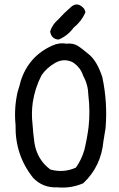

<svg xmlns="http://www.w3.org/2000/svg" viewBox="-20 -845 540 873"><path d="M299.8 -810.5Q328.1 -837.9 355.5 -812.5Q367.2 -802.7 368.2 -788.1Q350.6 -748 314.5 -718.8Q287.1 -681.6 246.1 -665Q212.9 -668 208 -702.1Q217.8 -733.4 245.1 -756.8Q270.5 -785.2 299.8 -810.5ZM217.8 -637.7Q249 -652.3 282.2 -646.5Q312.5 -649.4 332.5 -637.2Q352.5 -625 387.2 -595.2Q421.9 -565.4 445.3 -494.1Q469.7 -378.9 460 -262.7Q455.1 -232.4 450.2 -202.1Q439.5 -87.9 358.4 -11.7Q301.8 12.7 240.2 6.8Q174.8 9.8 130.9 -36.1Q47.9 -139.6 50.8 -276.4Q43 -353.5 60.5 -428.7Q68.4 -452.1 74.2 -476.6Q110.4 -589.8 217.8 -637.7ZM309.6 -562.5Q269.5 -581.1 231 -559.1Q192.4 -537.1 168.9 -502.9Q138.7 -444.3 128.9 -378.9Q122.1 -329.1 127.9 -280.3Q130.9 -236.3 136.7 -194.3Q149.4 -118.2 209 -74.2Q269.5 -57.6 325.2 -83Q350.6 -119.1 363.3 -162.1Q376 -214.8 382.8 -267.6Q390.6 -339.8 381.8 -412.1Q380.9 -459 358.4 -500Q345.7 -540 309.6 -562.5Z"/></svg>

Font: JasonHandwriting2
Style: Regular
Weight: 400
Version: Version 1.05.10